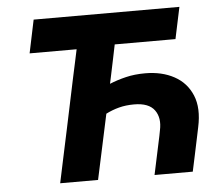

<svg xmlns="http://www.w3.org/2000/svg" viewBox="-51 -770 952 828"><g transform="rotate(-5 425.0 -356.5)"><path d="M176.5 0Q188.5 -57 200 -110.8Q211.5 -164.5 226 -232.5L271.5 -448.5Q279 -482 285.2 -511.8Q291.5 -541.5 297.5 -569.5H94L124 -713H755L726 -576H463Q457 -546.5 450.5 -515.2Q444 -484 436.5 -448.5L428 -408.5Q460.5 -422 498.5 -431.2Q536.5 -440.5 582.5 -440.5Q655 -440.5 708.2 -411.5Q761.5 -382.5 784.8 -326.2Q808 -270 790.5 -189Q788 -177.5 786 -167.5Q784 -157.5 781.5 -146Q772.5 -104 765.5 -70.2Q758.5 -36.5 750.5 0H585Q594 -41.5 602 -79.8Q610 -118 620.5 -166.5L625 -190Q636.5 -243 611.8 -277Q587 -311 523.5 -311Q487.5 -311 458 -303.2Q428.5 -295.5 401 -281.5L389.5 -228Q375.5 -162 364 -109.2Q352.5 -56.5 340.5 0Z"/></g></svg>

Font: Commissioner
Style: Bold Italic
Weight: 700
Italic angle: -12°
Designer: Kostas Bartsokas
Foundry: Kostas Bartsokas
Version: Version 1.000; ttfautohint (v1.8.3)